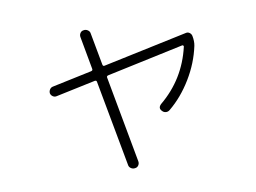

<svg xmlns="http://www.w3.org/2000/svg" viewBox="-72 -709 1143 857"><g transform="rotate(-10 500.0 -280.5)"><path d="M185 -335Q176 -333 168 -338.5Q160 -344 158 -353Q157 -362 162 -370Q167 -378 176 -380L356 -418Q365 -420 363 -428L336 -576Q334 -586 339.5 -594.5Q345 -603 355 -604Q365 -606 374 -600Q383 -594 384 -584L411 -438Q413 -430 420 -432L803 -513Q812 -515 819.5 -509.5Q827 -504 829 -495Q834 -470 830 -450Q814 -374 771.5 -304Q729 -234 672 -187Q664 -180 654 -180.5Q644 -181 637 -189Q622 -204 639 -220Q750 -312 783 -454Q784 -457 781.5 -459.5Q779 -462 776 -461L429 -387Q420 -385 422 -377L494 14Q496 24 490.5 32.5Q485 41 475 42Q465 44 456 38Q447 32 446 22L374 -367Q373 -374 365 -373Z"/></g></svg>

Font: Rounded Mplus 1c Light
Style: Regular
Weight: 300
Version: Version 1.059.20150529